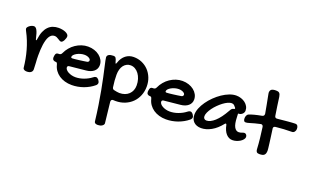

<svg xmlns="http://www.w3.org/2000/svg" viewBox="-98 -1106 3108 1928"><g transform="rotate(20 1455.5 -142.0)"><path d="M305.2 -365.2Q287.1 -365.2 273.4 -355.7Q259.8 -346.2 250 -329.3Q240.2 -312.5 233.9 -289.8Q227.5 -267.1 223.6 -240.2Q219.7 -213.4 218.3 -184.1Q216.8 -154.8 216.8 -125Q216.8 -85.9 220 -48.1Q223.1 -10.3 223.1 22Q223.1 43 207.5 54.9Q191.9 66.9 163.1 66.9Q157.7 66.9 150.9 65.9Q144 64.9 137.9 62Q131.8 59.1 127.2 54Q122.6 48.8 122.1 40Q117.7 -2.9 109.4 -47.9Q101.1 -92.8 88.6 -137.5Q76.2 -182.1 58.8 -226.1Q41.5 -270 19 -312Q15.1 -319.3 12.5 -325.7Q9.8 -332 9.8 -337.9Q9.8 -345.2 16.4 -353.8Q22.9 -362.3 33 -369.6Q43 -377 54.9 -381.6Q66.9 -386.2 78.1 -386.2Q96.7 -386.2 110.8 -360.6Q125 -335 137.2 -278.8Q139.6 -269 141.1 -265.1Q142.6 -261.2 145 -261.2Q150.4 -261.2 151.9 -277.8Q157.7 -324.2 171.9 -357.7Q186 -391.1 207.3 -412.8Q228.5 -434.6 256.1 -444.8Q283.7 -455.1 316.9 -455.1Q335.9 -455.1 355.5 -451.7Q375 -448.2 390.6 -441.4Q406.2 -434.6 416 -424.8Q425.8 -415 425.8 -402.8Q425.8 -394 422.1 -382.1Q418.5 -370.1 412.6 -359.1Q406.7 -348.1 399.2 -340.6Q391.6 -333 383.8 -333Q375 -333 366.7 -338.1Q358.4 -343.3 348.9 -349.1Q339.4 -355 328.9 -360.1Q318.4 -365.2 305.2 -365.2Z M810.1 -106.9Q824.2 -119.1 837.9 -119.1Q845.7 -119.1 852.1 -115.2Q858.4 -111.3 866.2 -103Q873.5 -91.8 876.7 -84.7Q879.9 -77.6 879.9 -70.8Q879.9 -56.2 865.2 -43Q841.8 -23.4 814.5 -8.1Q787.1 7.3 757.3 18.1Q727.5 28.8 695.8 34.4Q664.1 40 632.8 40Q593.3 40 558.6 30Q523.9 20 496.8 1.5Q469.7 -17.1 451.2 -43.2Q432.6 -69.3 424.8 -102.1Q420.4 -115.7 416.7 -119.9Q413.1 -124 404.8 -124Q386.7 -124 377 -132.8Q367.2 -141.6 367.2 -158.2Q367.2 -165 368.2 -167L369.1 -176.8Q371.6 -194.3 378.7 -202.1Q385.7 -210 400.9 -210H408.2Q428.7 -210 437 -229Q452.1 -262.7 475.6 -290.5Q499 -318.4 528.3 -338.1Q557.6 -357.9 591.1 -368.9Q624.5 -379.9 659.2 -379.9Q695.3 -379.9 726.8 -369.4Q758.3 -358.9 781.7 -340.3Q805.2 -321.8 818.6 -296.9Q832 -272 832 -243.2Q832 -223.1 824.2 -206.5Q816.4 -189.9 801.8 -177.5Q787.1 -165 766.4 -157.2Q745.6 -149.4 719.2 -147L549.8 -129.9Q540 -129.9 533.9 -125Q527.8 -120.1 527.8 -111.8Q527.8 -99.1 537.4 -87.4Q546.9 -75.7 562.7 -66.7Q578.6 -57.6 599.4 -52.2Q620.1 -46.9 642.1 -46.9Q663.1 -46.9 685.3 -51Q707.5 -55.2 729.2 -63Q751 -70.8 771.5 -81.8Q792 -92.8 810.1 -106.9ZM701.2 -232.9Q708.5 -234.4 713.9 -240Q719.2 -245.6 719.2 -253.9Q719.2 -261.2 713.9 -267.6Q708.5 -273.9 699.2 -279.1Q689.9 -284.2 677.7 -287.1Q665.5 -290 651.9 -290Q631.8 -290 610.8 -284.2Q589.8 -278.3 572.8 -268.8Q555.7 -259.3 544.9 -247.8Q534.2 -236.3 534.2 -225.1Q534.2 -213.9 547.9 -213.9Q556.2 -213.9 574.7 -215.8Q593.3 -217.8 615.7 -220.5Q638.2 -223.1 661.1 -226.6Q684.1 -230 701.2 -232.9Z M863.3 -340.8Q863.3 -359.9 880.4 -369.9Q897.5 -379.9 929.2 -379.9Q936.5 -379.9 942.4 -377.9Q948.2 -376 952.9 -370.4Q957.5 -364.7 961.4 -355Q965.3 -345.2 969.2 -330.1Q973.1 -313 977.1 -313Q980.5 -313 985.4 -327.1Q994.1 -355 1008.5 -375.7Q1022.9 -396.5 1041 -410.4Q1059.1 -424.3 1080.3 -431.2Q1101.6 -438 1125 -438Q1172.4 -438 1213.4 -420.2Q1254.4 -402.3 1284.2 -370.8Q1314 -339.4 1331.1 -296.6Q1348.1 -253.9 1348.1 -204.1Q1348.1 -151.4 1329.8 -106.4Q1311.5 -61.5 1278.8 -29.1Q1246.1 3.4 1200.9 21.7Q1155.8 40 1102.1 40L1077.1 39.1Q1055.2 39.1 1055.2 64L1080.1 288.1Q1079.6 296.4 1074.5 303.5Q1069.3 310.5 1060.8 315.9Q1052.2 321.3 1040.8 324.2Q1029.3 327.1 1017.1 327.1Q981.9 327.1 979 304.2Q968.8 215.3 956.3 135.3Q943.8 55.2 930.9 -13.9Q918 -83 905.8 -139.6Q893.6 -196.3 884 -238.3Q874.5 -280.3 868.9 -306.6Q863.3 -333 863.3 -340.8ZM1022 -211.9Q1022 -180.2 1024.4 -149.2Q1026.9 -118.2 1032.2 -82Q1035.2 -60.1 1056.2 -57.1Q1068.8 -54.2 1084.7 -51.5Q1100.6 -48.8 1111.3 -48.8Q1142.6 -48.8 1168 -58.1Q1193.4 -67.4 1211.4 -84.7Q1229.5 -102.1 1239.3 -126Q1249 -149.9 1249 -179.2Q1249 -214.8 1239.3 -245.8Q1229.5 -276.9 1212.6 -299.8Q1195.8 -322.8 1173.1 -335.9Q1150.4 -349.1 1124 -349.1Q1101.1 -349.1 1082.3 -339.1Q1063.5 -329.1 1050 -311.3Q1036.6 -293.5 1029.3 -268.1Q1022 -242.7 1022 -211.9Z M1818.4 -106.9Q1832.5 -119.1 1846.2 -119.1Q1854 -119.1 1860.4 -115.2Q1866.7 -111.3 1874.5 -103Q1881.8 -91.8 1885 -84.7Q1888.2 -77.6 1888.2 -70.8Q1888.2 -56.2 1873.5 -43Q1850.1 -23.4 1822.8 -8.1Q1795.4 7.3 1765.6 18.1Q1735.8 28.8 1704.1 34.4Q1672.4 40 1641.1 40Q1601.6 40 1566.9 30Q1532.2 20 1505.1 1.5Q1478 -17.1 1459.5 -43.2Q1440.9 -69.3 1433.1 -102.1Q1428.7 -115.7 1425 -119.9Q1421.4 -124 1413.1 -124Q1395 -124 1385.3 -132.8Q1375.5 -141.6 1375.5 -158.2Q1375.5 -165 1376.5 -167L1377.4 -176.8Q1379.9 -194.3 1387 -202.1Q1394 -210 1409.2 -210H1416.5Q1437 -210 1445.3 -229Q1460.4 -262.7 1483.9 -290.5Q1507.3 -318.4 1536.6 -338.1Q1565.9 -357.9 1599.4 -368.9Q1632.8 -379.9 1667.5 -379.9Q1703.6 -379.9 1735.1 -369.4Q1766.6 -358.9 1790 -340.3Q1813.5 -321.8 1826.9 -296.9Q1840.3 -272 1840.3 -243.2Q1840.3 -223.1 1832.5 -206.5Q1824.7 -189.9 1810.1 -177.5Q1795.4 -165 1774.7 -157.2Q1753.9 -149.4 1727.5 -147L1558.1 -129.9Q1548.3 -129.9 1542.2 -125Q1536.1 -120.1 1536.1 -111.8Q1536.1 -99.1 1545.7 -87.4Q1555.2 -75.7 1571 -66.7Q1586.9 -57.6 1607.7 -52.2Q1628.4 -46.9 1650.4 -46.9Q1671.4 -46.9 1693.6 -51Q1715.8 -55.2 1737.5 -63Q1759.3 -70.8 1779.8 -81.8Q1800.3 -92.8 1818.4 -106.9ZM1709.5 -232.9Q1716.8 -234.4 1722.2 -240Q1727.5 -245.6 1727.5 -253.9Q1727.5 -261.2 1722.2 -267.6Q1716.8 -273.9 1707.5 -279.1Q1698.2 -284.2 1686 -287.1Q1673.8 -290 1660.2 -290Q1640.1 -290 1619.1 -284.2Q1598.1 -278.3 1581.1 -268.8Q1564 -259.3 1553.2 -247.8Q1542.5 -236.3 1542.5 -225.1Q1542.5 -213.9 1556.2 -213.9Q1564.5 -213.9 1583 -215.8Q1601.6 -217.8 1624 -220.5Q1646.5 -223.1 1669.4 -226.6Q1692.4 -230 1709.5 -232.9Z M2225.6 -426.8Q2252.4 -426.8 2277.3 -418.5Q2302.2 -410.2 2321.3 -395.5Q2340.3 -380.9 2351.8 -360.4Q2363.3 -339.8 2363.3 -314.9Q2363.3 -304.7 2358.6 -295.2Q2354 -285.6 2346.2 -278.6Q2338.4 -271.5 2328.4 -267.3Q2318.4 -263.2 2307.6 -263.2Q2306.6 -263.2 2305.9 -262.9Q2305.2 -262.7 2304.2 -262.7Q2303.2 -262.2 2302.2 -262.2L2304.2 -223.1Q2306.2 -153.3 2324 -121.1Q2341.8 -88.9 2370.6 -88.9Q2380.9 -88.9 2388.9 -90.8Q2397 -92.8 2404.1 -95.5Q2411.1 -98.1 2417.5 -100.1Q2423.8 -102.1 2430.2 -102.1Q2441.4 -102.1 2450 -92.3Q2458.5 -82.5 2458.5 -68.8Q2458.5 -55.2 2448 -41.5Q2437.5 -27.8 2420.4 -16.8Q2403.3 -5.9 2381.8 1Q2360.4 7.8 2338.4 7.8Q2300.3 7.8 2271.5 -23.7Q2242.7 -55.2 2230.5 -116.2Q2227.5 -126 2222.7 -126Q2216.8 -126 2212.4 -120.1Q2164.1 -59.1 2109.4 -28.6Q2054.7 2 2001.5 2Q1976.6 2 1956.5 -5.4Q1936.5 -12.7 1922.6 -26.1Q1908.7 -39.6 1901.1 -58.8Q1893.6 -78.1 1893.6 -102.1Q1893.6 -135.7 1908.4 -172.9Q1923.3 -210 1948.7 -246.1Q1974.1 -282.2 2007.6 -314.9Q2041 -347.7 2077.9 -372.6Q2114.7 -397.5 2152.8 -412.1Q2190.9 -426.8 2225.6 -426.8ZM2209.5 -257.8Q2218.3 -274.4 2225.6 -282Q2232.9 -289.6 2246.6 -292Q2257.3 -293.5 2257.3 -298.8Q2257.3 -302.7 2254.4 -307.1Q2245.1 -319.8 2234.9 -329.3Q2224.6 -338.9 2207.5 -338.9Q2189 -338.9 2166 -328.1Q2143.1 -317.4 2119.4 -299.6Q2095.7 -281.7 2073 -259Q2050.3 -236.3 2032.7 -212.4Q2015.1 -188.5 2004.4 -165Q1993.7 -141.6 1993.7 -123Q1993.7 -106.4 2002.7 -97.2Q2011.7 -87.9 2027.3 -87.9Q2067.4 -87.9 2114.7 -130.4Q2162.1 -172.9 2209.5 -257.8Z M2519.5 -564Q2519.5 -589.8 2534.2 -600.3Q2548.8 -610.8 2582.5 -610.8Q2594.7 -610.8 2603.3 -608.6Q2611.8 -606.4 2617.9 -600.6Q2624 -594.7 2627.7 -585.2Q2631.3 -575.7 2633.8 -561Q2639.6 -515.6 2646.7 -467.3Q2653.8 -418.9 2661.6 -370.1Q2664.6 -348.1 2684.6 -348.1Q2689.9 -348.1 2702.4 -349.4Q2714.8 -350.6 2731.9 -352.3Q2749 -354 2768.8 -356Q2788.6 -357.9 2808.3 -359.6Q2828.1 -361.3 2845.9 -362.5Q2863.8 -363.8 2877.4 -363.8Q2888.2 -363.8 2894.5 -359.6Q2900.9 -355.5 2904.5 -348.9Q2908.2 -342.3 2909.4 -334.2Q2910.6 -326.2 2910.6 -317.9Q2910.6 -310.5 2908 -302.7Q2905.3 -294.9 2900.6 -288.8Q2896 -282.7 2889.2 -278.8Q2882.3 -274.9 2873.5 -274.9Q2831.1 -274.9 2787.8 -272.2Q2744.6 -269.5 2701.7 -265.1Q2679.7 -262.2 2679.7 -243.2Q2679.7 -241.7 2680.2 -239.5Q2680.7 -237.3 2680.7 -235.8Q2686.5 -193.4 2691.7 -156.2Q2696.8 -119.1 2700.4 -90.1Q2704.1 -61 2706.3 -41.7Q2708.5 -22.5 2708.5 -16.1Q2708.5 1.5 2705.1 13.4Q2701.7 25.4 2693.8 33Q2686 40.5 2673.1 43.7Q2660.2 46.9 2640.6 46.9Q2622.1 46.9 2613.3 38.1Q2604.5 29.3 2603.5 11.2Q2600.6 -46.4 2594.2 -104.7Q2587.9 -163.1 2579.6 -221.2Q2575.2 -242.2 2557.6 -242.2Q2556.2 -242.2 2554.2 -241.7Q2552.2 -241.2 2550.8 -241.2Q2520.5 -234.4 2493.7 -227.5Q2466.8 -220.7 2443.4 -212.9Q2430.2 -208.5 2419.9 -206.8Q2409.7 -205.1 2401.4 -205.1Q2390.1 -205.1 2384.8 -215.1Q2379.4 -225.1 2379.4 -240.2Q2379.4 -245.6 2380.4 -252.7Q2381.3 -259.8 2384 -266.8Q2386.7 -273.9 2391.8 -280Q2397 -286.1 2405.8 -290Q2426.3 -298.3 2460.4 -307.4Q2494.6 -316.4 2537.6 -324.2Q2547.4 -326.7 2553 -332.3Q2558.6 -337.9 2558.6 -349.1Q2558.6 -351.6 2558.6 -354.2Q2558.6 -356.9 2557.6 -359.9Q2549.8 -404.8 2542.7 -441.7Q2535.6 -478.5 2530.5 -504.9Q2525.4 -531.2 2522.5 -546.4Q2519.5 -561.5 2519.5 -564Z"/></g></svg>

Font: Gochi Hand
Style: Regular
Weight: 400
Designer: Juan Pablo del Peral
Foundry: Juan Pablo del Peral
Version: Version 1.001